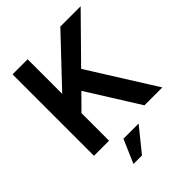

<svg xmlns="http://www.w3.org/2000/svg" viewBox="-250 -828 1162 1162"><g transform="rotate(-45 331.5 -246.5)"><path d="M67 -697H196V-401L476 -697H650L384 -427L652 0H499L291 -332L196 -236V0H67ZM266 53H396L274 204H201Z"/></g></svg>

Font: Hanken Grotesk
Style: Bold
Weight: 700
Designer: Alfredo Marco Pradil
Foundry: Hanken Design Co.
Version: Version 3.014